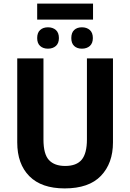

<svg xmlns="http://www.w3.org/2000/svg" viewBox="-20 -1039 725 1069"><path d="M498 -1019V-930H187V-1019ZM247 -887Q274 -887 291 -872Q308 -857 308 -827Q308 -798 291 -783Q274 -768 247 -768Q220 -768 203.5 -783Q187 -798 187 -827Q187 -857 203.5 -872Q220 -887 247 -887ZM436 -887Q463 -887 480 -872Q497 -857 497 -827Q497 -798 480 -783Q463 -768 436 -768Q409 -768 393 -783Q377 -798 377 -827Q377 -857 393 -872Q409 -887 436 -887ZM609 -246Q609 -130 542 -60Q475 10 340 10Q211 10 143.5 -58Q76 -126 76 -246V-714H222V-262Q222 -181 252.5 -148Q283 -115 343 -115Q406 -115 435 -150Q464 -185 464 -263V-714H609Z"/></svg>

Font: Noto Sans SemiCondensed
Style: Bold
Weight: 700
Width: 4
Designer: Monotype Design Team
Foundry: Monotype Imaging Inc.
Version: Version 2.013; ttfautohint (v1.8.4.7-5d5b)